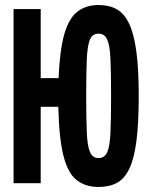

<svg xmlns="http://www.w3.org/2000/svg" viewBox="-20 -729 600 764"><path d="M372 15Q320 15 285 -12.5Q250 -40 232.5 -109Q215 -178 212 -304H142V0H34V-693H142V-418H213Q218 -532 236.5 -595Q255 -658 289 -683.5Q323 -709 372 -709Q414 -709 444 -692.5Q474 -676 493.5 -635.5Q513 -595 522.5 -525Q532 -455 532 -347Q532 -239 523 -169Q514 -99 495 -58.5Q476 -18 445.5 -1.5Q415 15 372 15ZM372 -100Q396 -100 406.5 -123Q417 -146 419.5 -200Q422 -254 422 -347Q422 -441 419.5 -495Q417 -549 406.5 -572Q396 -595 372 -595Q348 -595 338 -572Q328 -549 325.5 -494.5Q323 -440 323 -347Q323 -254 325.5 -200Q328 -146 338.5 -123Q349 -100 372 -100Z"/></svg>

Font: Ubuntu Sans Mono
Style: Regular
Weight: 400
Monospace: yes
Designer: Dalton Maag Ltd
Foundry: Dalton Maag Ltd
Version: Version 1.006